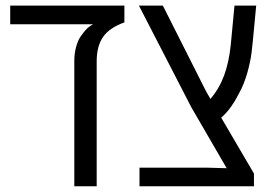

<svg xmlns="http://www.w3.org/2000/svg" viewBox="-20 -650 955 670"><path d="M239.3 0V-437Q239.3 -463.9 245.8 -487.1Q252.4 -510.3 262.2 -523.9Q273.4 -540 282.7 -549.3Q292 -558.6 305.2 -565.4H15.6V-630.4H414.1V-571.8Q389.2 -563 370.1 -550.3Q351.1 -537.6 340.3 -522Q317.4 -489.7 317.4 -436V0Z M466.8 0V-64.9H704.1L771 -63L647.5 -275.9L464.8 -630.4H548.3L699.2 -331.1L714.4 -304.7Q745.1 -340.8 762 -386.5Q778.8 -432.1 785.2 -492.7L798.3 -630.4H874L862.3 -507.3Q860.4 -485.8 857.9 -467Q855.5 -448.2 851.8 -431.2Q848.1 -414.1 843.3 -397Q837.9 -377.9 830.6 -359.1Q823.2 -340.3 812.5 -321.3Q800.8 -297.9 786.1 -277.3Q771.5 -256.8 752 -239.3L866.2 -44.4V0Z"/></svg>

Font: Open Sans SemiCondensed
Style: Regular
Weight: 400
Width: 4
Designer: Monotype Design Team
Foundry: Monotype Imaging Inc.
Version: Version 3.000